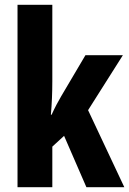

<svg xmlns="http://www.w3.org/2000/svg" viewBox="-20 -780 538 800"><path d="M198 -442Q198 -406 196.5 -371Q195 -336 192 -302H195Q205 -324 215.5 -344Q226 -364 235 -379L336 -550H492L347 -321L498 0H340L247 -214L198 -169V0H53V-760H198Z"/></svg>

Font: Noto Sans Lao ExtraCondensed ExtraBold
Style: Regular
Weight: 800
Width: 2
Designer: Monotype Design Team
Foundry: Monotype Imaging Inc.
Version: Version 2.003; ttfautohint (v1.8.4.7-5d5b)